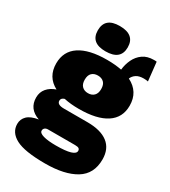

<svg xmlns="http://www.w3.org/2000/svg" viewBox="-224 -831 1017 1152"><g transform="rotate(30 284.5 -254.5)"><path d="M377 -127Q469 -127 518 -89.5Q567 -52 567 22Q567 122 491 168.5Q415 215 280 215Q138 215 77.5 183Q17 151 17 92Q17 59 40.5 36Q64 13 116 5Q36 -23 36 -102Q36 -139 58 -165Q80 -191 118 -204Q38 -246 38 -339Q38 -423 103.5 -466.5Q169 -510 292 -510Q349 -510 394 -501Q398 -539 414 -573Q430 -607 460 -628.5Q490 -650 536 -650Q540 -650 545 -650Q550 -650 555 -649L569 -520Q554 -523 539 -523Q507 -523 488 -510.5Q469 -498 461 -478Q547 -435 547 -339Q547 -256 481.5 -213Q416 -170 292 -170Q234 -170 189 -180Q166 -173 166 -155Q166 -127 214 -127ZM292 -401Q266 -401 250.5 -386Q235 -371 235 -340Q235 -310 250.5 -294.5Q266 -279 292 -279Q318 -279 333.5 -294.5Q349 -310 349 -340Q349 -371 333.5 -386Q318 -401 292 -401ZM282 89Q415 89 415 50Q415 40 408 34.5Q401 29 381 29H194Q180 29 172 36Q164 43 164 54Q164 71 195.5 80Q227 89 282 89ZM257 -724Q362 -724 362 -636Q362 -549 257 -549Q155 -549 155 -636Q155 -724 257 -724Z"/></g></svg>

Font: Work Sans ExtraBold
Style: Regular
Weight: 800
Designer: Wei Huang
Foundry: Wei Huang
Version: Version 2.012; ttfautohint (v1.8.3)